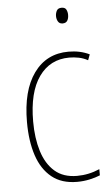

<svg xmlns="http://www.w3.org/2000/svg" viewBox="-53 -759 467 805"><g transform="rotate(-5 180.5 -356.5)"><path d="M239 10Q174 10 132.5 -23.5Q91 -57 71 -117Q51 -177 51 -258Q51 -390 104 -463.5Q157 -537 250 -537Q299 -537 338 -518L329 -494Q311 -504 291 -508Q271 -512 251 -512Q170 -512 123.5 -446.5Q77 -381 77 -258Q77 -188 94 -133Q111 -78 147 -46.5Q183 -15 241 -15Q290 -15 336 -35V-9Q317 -1 291.5 4.5Q266 10 239 10ZM237 -723Q252 -723 257 -713Q262 -703 262 -691Q262 -676 256 -666.5Q250 -657 236 -657Q223 -657 217 -667Q211 -677 211 -690Q211 -702 216.5 -712.5Q222 -723 237 -723Z"/></g></svg>

Font: Noto Sans Gurmukhi UI Condensed Thin
Style: Regular
Weight: 100
Width: 3
Designer: Jelle Bosma - Monotype Design Team
Foundry: Monotype Imaging Inc.
Version: Version 2.004; ttfautohint (v1.8.4.7-5d5b)